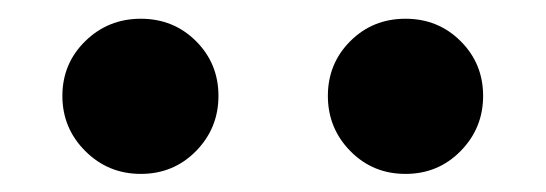

<svg xmlns="http://www.w3.org/2000/svg" viewBox="-20 -911 594 209"><path d="M72.8 -746.6Q47.9 -771.5 47.9 -806.6Q47.9 -841.8 72.8 -866.2Q97.7 -890.6 133.3 -890.6Q168.9 -890.6 193.4 -866.2Q217.8 -841.8 217.8 -806.6Q217.8 -771.5 193.4 -746.6Q168.9 -721.7 133.3 -721.7Q97.7 -721.7 72.8 -746.6ZM361.3 -746.6Q336.9 -771.5 336.9 -806.6Q336.9 -841.8 361.3 -866.2Q385.7 -890.6 421.4 -890.6Q457 -890.6 481.4 -866.2Q505.9 -841.8 505.9 -806.6Q505.9 -771.5 481.4 -746.6Q457 -721.7 421.4 -721.7Q385.7 -721.7 361.3 -746.6Z"/></svg>

Font: GenEi M Gothic v2 Bold
Style: Regular
Weight: 700
Version: Version 2.0